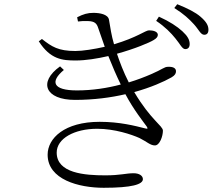

<svg xmlns="http://www.w3.org/2000/svg" viewBox="-20 -842 1040 911"><path d="M812 -660C834 -634 844 -609 859 -609C872 -609 880 -617 880 -633C880 -653 870 -671 845 -694C821 -716 785 -740 734 -763L721 -743C763 -715 792 -685 812 -660ZM900 -727C923 -702 932 -677 949 -677C962 -677 969 -685 969 -701C969 -721 959 -739 931 -763C908 -783 871 -802 821 -822L807 -804C853 -775 877 -752 900 -727ZM668 -233C620 -245 548 -264 453 -264C286 -264 206 -186 206 -108C206 10 354 49 472 49C606 49 658 33 658 8C658 -8 641 -20 614 -20C578 -20 551 -10 480 -10C382 -10 249 -20 249 -118C249 -185 333 -231 441 -231C524 -231 604 -204 642 -187C678 -169 693 -152 715 -152C738 -152 753 -196 753 -222C753 -245 695 -273 617 -405C696 -427 757 -454 794 -475C811 -485 815 -494 815 -504C815 -520 799 -526 777 -525C759 -525 751 -513 697 -490C667 -477 631 -463 591 -451C566 -500 548 -548 535 -587C619 -610 690 -640 709 -652C723 -660 729 -668 729 -677C728 -693 706 -698 687 -698C670 -698 630 -664 521 -632C509 -672 503 -713 497 -749C492 -774 454 -781 423 -781C396 -781 375 -775 346 -760L350 -740C365 -742 381 -743 398 -742C429 -741 439 -731 446 -709L477 -620C428 -609 373 -600 338 -600C257 -600 226 -620 179 -657L164 -646C219 -560 276 -555 339 -555C387 -555 442 -564 494 -576C513 -528 533 -482 553 -441C489 -424 418 -413 345 -413C230 -413 217 -455 283 -510L265 -527C160 -452 195 -368 336 -368C425 -368 506 -379 575 -395C615 -320 658 -267 676 -242C682 -232 682 -229 668 -233Z"/></svg>

Font: Noto Serif JP Light
Style: Regular
Weight: 300
Designer: Ryoko NISHIZUKA 西塚涼子 (kana & ideographs); Frank Grießhammer (Latin, Greek & Cyrillic); Wenlong ZHANG 张文龙 (bopomofo); San
Foundry: Adobe
Version: Version 2.001;hotconv 1.1.0;makeotfexe 2.6.0